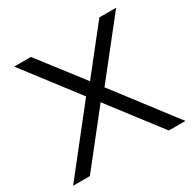

<svg xmlns="http://www.w3.org/2000/svg" viewBox="-155 -856 1014 1013"><g transform="rotate(-30 352.0 -350.0)"><path d="M694 0H593L356 -309L112 0H10L305 -374L55 -700H157L363 -433L574 -700H676L413 -367Z"/></g></svg>

Font: Panamera Medium
Style: Regular
Weight: 500
Designer: Bastien Sozeau
Foundry: NBR — Bastien Sozeau
Version: Version 3.002; ttfautohint (v1.8.4.7-5d5b);gftools[0.9.33]